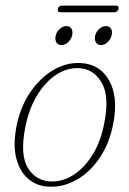

<svg xmlns="http://www.w3.org/2000/svg" viewBox="-20 -676 474 703"><path d="M277 -445Q345 -441.5 379.2 -382Q413.5 -322.5 395 -225Q381 -151 345 -98Q309 -45 260.2 -17.5Q211.5 10 158.5 7.5Q116 6 84.5 -20.2Q53 -46.5 40 -94.8Q27 -143 40 -211.5Q53 -281.5 89 -335.5Q125 -389.5 174.2 -419Q223.5 -448.5 277 -445ZM166.5 -11.5Q208 -10 248 -35Q288 -60 318.8 -109.2Q349.5 -158.5 362.5 -228.5Q381 -325 351.8 -374.2Q322.5 -423.5 270 -426.5Q227 -429 186.5 -402.8Q146 -376.5 115.5 -326.2Q85 -276 72 -207Q53 -107.5 82.5 -60.5Q112 -13.5 166.5 -11.5ZM205 -511Q191.5 -511 186 -521.5Q180.5 -532 184 -546Q187.5 -560 198.8 -570.2Q210 -580.5 223.5 -580.5Q236.5 -580.5 242 -570.2Q247.5 -560 244 -546Q240.5 -532 229.5 -521.5Q218.5 -511 205 -511ZM349.5 -511Q336.5 -511 330.8 -521.5Q325 -532 328.5 -546Q332 -560 343.2 -570.2Q354.5 -580.5 368 -580.5Q381 -580.5 386.8 -570.2Q392.5 -560 388.5 -546Q385 -532 374 -521.5Q363 -511 349.5 -511ZM192 -643.5Q194.5 -655.5 208.5 -655.5H403Q417 -655.5 414 -643.5Q410.5 -631 397 -631H202.5Q188.5 -631 192 -643.5Z"/></svg>

Font: Fraunces 72pt Soft Thin
Style: Italic
Weight: 100
Italic angle: -16°
Version: Version 1.000;[0bf87f6ff]